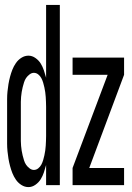

<svg xmlns="http://www.w3.org/2000/svg" viewBox="-20 -755 540 783"><path d="M96 8Q81 8 67.5 -0.5Q54 -9 45 -22Q36 -35 30.5 -49Q25 -63 21 -78Q17 -93 14.5 -108Q12 -123 10.5 -138.5Q9 -154 9 -169.5Q9 -185 9 -200V-320Q9 -335 9 -350.5Q9 -366 10.5 -381.5Q12 -397 14.5 -412Q17 -427 21 -442Q25 -457 30.5 -471Q36 -485 45 -498Q54 -511 67.5 -519.5Q81 -528 96 -528Q111 -528 124.5 -518.5Q138 -509 146 -496Q154 -483 159 -468Q164 -453 168 -438V-735H224V0H168V-82Q164 -67 159 -52Q154 -37 146 -24Q138 -11 124.5 -1.5Q111 8 96 8ZM118 -62Q128 -62 136 -68.5Q144 -75 148.5 -83.5Q153 -92 156 -102Q159 -112 161 -121.5Q163 -131 164.5 -141Q166 -151 166.5 -160.5Q167 -170 167.5 -180Q168 -190 168 -200V-320Q168 -330 167.5 -340Q167 -350 166.5 -359.5Q166 -369 164.5 -379Q163 -389 161 -398.5Q159 -408 156 -418Q153 -428 148.5 -436.5Q144 -445 136 -451.5Q128 -458 118 -458Q109 -458 100.5 -451.5Q92 -445 86.5 -437Q81 -429 78 -419Q75 -409 72.5 -399.5Q70 -390 68.5 -380Q67 -370 66 -360Q65 -350 65 -340Q65 -330 65 -320V-200Q65 -190 65 -180Q65 -170 66 -160Q67 -150 68.5 -140Q70 -130 72.5 -120.5Q75 -111 78 -101Q81 -91 86.5 -83Q92 -75 100.5 -68.5Q109 -62 118 -62ZM276 0V-70L419 -450H276V-520H486V-450L344 -70H486V0Z"/></svg>

Font: Zed Mono
Style: Regular
Weight: 400
Monospace: yes
Designer: Belleve Invis
Foundry: Belleve Invis
Version: Version 1.0.0; ttfautohint (v1.8.4)